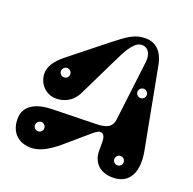

<svg xmlns="http://www.w3.org/2000/svg" viewBox="-137 -914 1073 1067"><g transform="rotate(20 400.0 -380.0)"><path d="M448 -233 190 -227C102 -225 30 -192 30 -112C30 -18 95 15 153 15C235 15 309 -59 355 -98L453 -182C488 -212 517 -205 517 -150V-98C517 -37 556 15 638 15C741 15 775 -71 754 -183L663 -664C650 -732 609 -775 549 -775C484 -775 448 -749 361 -680L160 -520C114 -483 84 -444 84 -401C84 -339 132 -290 191 -290C228 -290 284 -303 316 -369L437 -617C452 -648 488 -724 530 -732C572 -740 599 -705 592 -650L549 -296C543 -245 505 -234 448 -233ZM633 -453C617 -453 605 -465 605 -480C605 -495 617 -508 633 -508C648 -508 660 -495 660 -480C660 -465 648 -453 633 -453ZM161 -85C145 -85 133 -97 133 -112C133 -127 145 -140 161 -140C176 -140 188 -127 188 -112C188 -97 176 -85 161 -85ZM640 -58C624 -58 612 -70 612 -85C612 -100 624 -113 640 -113C655 -113 667 -100 667 -85C667 -70 655 -58 640 -58ZM194 -416C178 -416 166 -428 166 -443C166 -458 178 -471 194 -471C209 -471 221 -458 221 -443C221 -428 209 -416 194 -416Z"/></g></svg>

Font: Pilowlava Atome
Style: Regular
Weight: 500
Designer: Anton Moglia, Jérémy Landes, Maksym Kobuzan (Cyrillic), Velvetyne Type Foundry
Foundry: Anton Moglia, Jérémy Landes, Velvetyne Type Foundry
Version: Version 1.002;Glyphs 3.3 (3303)